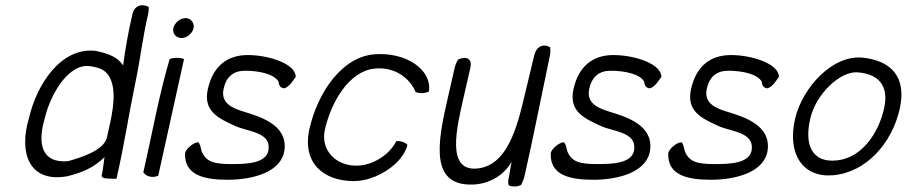

<svg xmlns="http://www.w3.org/2000/svg" viewBox="-20 -665 3410 722"><path d="M89 -221C50 -92 88 23 232 -2C290 -16 333 -35 373 -74C369 -49 368 -30 362 -3C365 7 386 7 404 7H418C447 -118 463 -229 489 -354C508 -443 516 -523 537 -612C539 -622 540 -631 539 -639C515 -652 486 -646 478 -612C463 -548 451 -481 443 -419C422 -451 387 -464 338 -474C208 -487 118 -347 89 -221ZM148 -219C168 -306 236 -429 320 -416C360 -410 384 -399 398 -362C420 -303 398 -219 382 -148C370 -98 282 -72 236 -59C137 -50 120 -124 148 -219Z M632 -560C627 -539 642 -522 663 -522C683 -522 703 -539 708 -559C712 -578 698 -597 678 -597C658 -597 637 -580 632 -560ZM519 -17C528 -3 550 6 575 -4C601 -120 646 -327 672 -443C658 -449 633 -449 618 -443C576 -300 554 -170 519 -17Z M676 -88C673 -8 744 11 836 11C933 11 1041 -19 1050 -103C1060 -194 963 -225 897 -245C851 -259 809 -278 821 -332C831 -376 857 -399 902 -399C956 -399 1013 -386 1028 -357C1028 -357 1027 -333 1050 -333C1070 -341 1079 -358 1092 -376C1092 -426 989 -458 912 -458C832 -458 781 -414 762 -332C742 -246 802 -220 865 -191C911 -170 997 -169 990 -104C985 -50 907 -48 850 -48C783 -48 754 -57 738 -97C735 -108 733 -125 725 -130C708 -130 677 -104 676 -88Z M1144 -182C1114 -51 1198 16 1311 16C1395 16 1496 -50 1512 -120C1505 -129 1488 -136 1470 -134C1445 -83 1381 -42 1320 -42C1241 -42 1184 -102 1202 -179C1226 -283 1293 -397 1388 -407C1463 -415 1520 -373 1543 -319C1557 -313 1577 -313 1593 -321C1605 -404 1506 -469 1391 -461C1265 -453 1175 -316 1144 -182Z M1663 -293C1623 -121 1599 34 1758 29C1818 27 1874 -4 1904 -57C1899 -34 1897 -14 1892 9C1890 18 1891 25 1893 32C1907 38 1926 38 1940 30C1945 20 1949 10 1952 -1C1985 -146 2016 -305 2048 -457C2050 -467 2050 -477 2049 -487C2022 -503 1996 -489 1989 -457L1953 -307C1926 -193 1889 -38 1770 -31C1658 -24 1698 -187 1722 -293L1749 -411C1756 -443 1736 -456 1702 -441C1697 -431 1692 -421 1690 -411Z M2051 -88C2048 -8 2119 11 2211 11C2308 11 2416 -19 2425 -103C2435 -194 2338 -225 2272 -245C2226 -259 2184 -278 2196 -332C2206 -376 2232 -399 2277 -399C2331 -399 2388 -386 2403 -357C2403 -357 2402 -333 2425 -333C2445 -341 2454 -358 2467 -376C2467 -426 2364 -458 2287 -458C2207 -458 2156 -414 2137 -332C2117 -246 2177 -220 2240 -191C2286 -170 2372 -169 2365 -104C2360 -50 2282 -48 2225 -48C2158 -48 2129 -57 2113 -97C2110 -108 2108 -125 2100 -130C2083 -130 2052 -104 2051 -88Z M2493 -88C2490 -8 2561 11 2653 11C2750 11 2858 -19 2867 -103C2877 -194 2780 -225 2714 -245C2668 -259 2626 -278 2638 -332C2648 -376 2674 -399 2719 -399C2773 -399 2830 -386 2845 -357C2845 -357 2844 -333 2867 -333C2887 -341 2896 -358 2909 -376C2909 -426 2806 -458 2729 -458C2649 -458 2598 -414 2579 -332C2559 -246 2619 -220 2682 -191C2728 -170 2814 -169 2807 -104C2802 -50 2724 -48 2667 -48C2600 -48 2571 -57 2555 -97C2552 -108 2550 -125 2542 -130C2525 -130 2494 -104 2493 -88Z M2970 -219C2939 -86 2999 4 3113 -6C3238 -17 3334 -127 3363 -254C3392 -380 3326 -437 3226 -448C3110 -461 2997 -334 2970 -219ZM3027 -219C3048 -311 3138 -397 3204 -393C3277 -388 3326 -349 3304 -255C3283 -164 3222 -73 3129 -62C3036 -51 3003 -117 3027 -219Z"/></svg>

Font: Comica
Style: RgIta
Weight: 400
Designer: Jasper
Foundry: KineticPlasma Fonts/Cannot Into Space Fonts
Version: Version 0.89